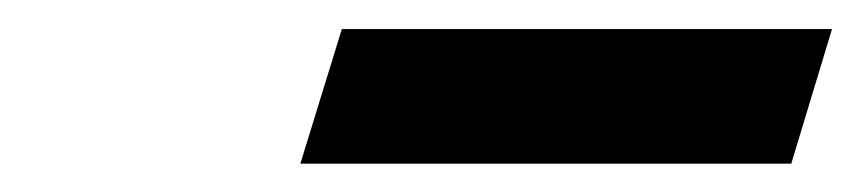

<svg xmlns="http://www.w3.org/2000/svg" viewBox="-20 -717 592 132"><path d="M186.5 -604.5 215 -697H552L524 -604.5Z"/></svg>

Font: Newsreader Caption ExtraBold
Style: Italic
Weight: 800
Italic angle: -17°
Designer: Hugues Gentile
Foundry: Production Type
Version: Version 1.001